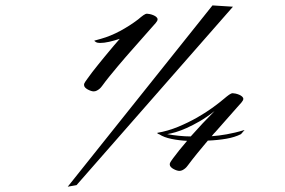

<svg xmlns="http://www.w3.org/2000/svg" viewBox="-20 -704 1075 724"><path d="M781.2 -683.6 858.4 -678.7 268.6 -5.9 235.4 0ZM888.7 -198.2Q865.7 -186.5 833.5 -180.9Q801.3 -175.3 763.7 -173.8Q754.9 -163.1 744.6 -150.9Q734.4 -138.7 724.4 -126.5Q714.4 -114.3 705.6 -103Q696.8 -91.8 690.4 -83Q688.5 -80.6 685.5 -76.7Q682.6 -72.8 678.2 -69.1Q673.8 -65.4 668.2 -62.5Q662.6 -59.6 656.2 -59.6Q652.3 -59.6 646.2 -61.5Q640.1 -63.5 634.3 -66.7Q628.4 -69.8 624.3 -74.2Q620.1 -78.6 620.1 -84Q620.1 -89.8 625 -96.4Q629.9 -103 632.8 -107.4Q642.6 -120.6 656 -137.5Q669.4 -154.3 685.5 -172.9Q655.3 -174.3 626.7 -180.2Q598.1 -186 581.1 -197.3Q576.7 -198.7 574.5 -200.4Q572.3 -202.1 573.2 -203.1Q613.3 -210 651.6 -225.8Q689.9 -241.7 722.9 -260.5Q755.9 -279.3 782 -298.3Q808.1 -317.4 824.2 -331.1Q835.4 -340.8 843.8 -346.7Q852.1 -352.5 857.4 -352.5Q861.3 -352.5 868.2 -351.1Q875 -349.6 881.6 -346.9Q888.2 -344.2 892.8 -340.1Q897.5 -335.9 897.5 -331.1Q897.5 -325.7 890.4 -317.4Q883.3 -309.1 873 -297.9L792 -206.1Q789.6 -203.6 786.1 -200Q782.7 -196.3 778.3 -190.4Q792 -191.4 805.7 -193.1Q819.3 -194.8 834.5 -197.5Q849.6 -200.2 866.2 -204.1Q882.8 -208 902.3 -213.9ZM360.4 -557.6Q397 -567.9 432.9 -587.2Q468.8 -606.4 501 -630.9Q512.2 -640.6 520.5 -646.5Q528.8 -652.3 534.2 -652.3Q538.1 -652.3 544.9 -650.9Q551.8 -649.4 558.3 -646.7Q564.9 -644 569.6 -639.9Q574.2 -635.7 574.2 -630.9Q574.2 -625.5 567.1 -617.2Q560.1 -608.9 549.8 -597.7L468.8 -505.9Q464.8 -501.5 452.1 -486.8Q439.5 -472.2 423.8 -453.6Q408.2 -435.1 392.6 -415.8Q377 -396.5 367.2 -382.8Q365.2 -380.4 362.3 -376.5Q359.4 -372.6 355 -368.9Q350.6 -365.2 345 -362.3Q339.4 -359.4 333 -359.4Q329.1 -359.4 323 -361.3Q316.9 -363.3 311 -366.5Q305.2 -369.6 301 -374Q296.9 -378.4 296.9 -383.8Q296.9 -389.6 301.8 -396.2Q306.6 -402.8 309.6 -407.2Q316.9 -418 328.1 -432.4Q339.4 -446.8 351.1 -461.4Q362.8 -476.1 373.8 -489.3Q384.8 -502.4 391.6 -510.7Q398.9 -519.5 409.4 -532Q419.9 -544.4 431.6 -557.6Q411.1 -550.8 391.8 -546.4Q372.6 -542 356.4 -542Q346.7 -542 340.8 -545.9Q335 -549.8 335.9 -550.8Q338.9 -551.3 342.8 -552.7Q346.2 -553.7 350.6 -554.9Q355 -556.2 360.4 -557.6ZM789.1 -285.2Q759.8 -262.2 733.2 -246.8Q706.5 -231.4 683.6 -221.2Q660.6 -210.9 642.1 -205.6Q623.5 -200.2 610.4 -198.2Q630.9 -194.3 655 -191.9Q679.2 -189.5 699.2 -189.5Q720.7 -213.9 743.4 -238Q766.1 -262.2 789.1 -285.2Z"/></svg>

Font: Meie Script
Style: Regular
Weight: 400
Version: Version 1.001